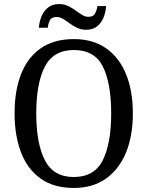

<svg xmlns="http://www.w3.org/2000/svg" viewBox="-20 -918 729 948"><path d="M344 10Q246 10 181 -36Q116 -82 84 -165Q52 -248 52 -359Q52 -470 84 -552Q116 -634 181 -679.5Q246 -725 345 -725Q439 -725 504 -679.5Q569 -634 602.5 -551.5Q636 -469 636 -358Q636 -247 602 -164.5Q568 -82 503 -36Q438 10 344 10ZM344 -44Q446 -44 487.5 -127Q529 -210 529 -358Q529 -507 488 -589Q447 -671 345 -671Q244 -671 201.5 -589Q159 -507 159 -358Q159 -210 201.5 -127Q244 -44 344 -44ZM406 -771Q381 -771 361 -780.5Q341 -790 324 -802.5Q307 -815 291.5 -824.5Q276 -834 261 -834Q234 -834 226 -817.5Q218 -801 216 -781H172Q174 -811 185 -837.5Q196 -864 217.5 -881Q239 -898 272 -898Q296 -898 316 -888.5Q336 -879 353 -866.5Q370 -854 385.5 -844.5Q401 -835 416 -835Q441 -835 449.5 -851.5Q458 -868 461 -888H504Q502 -858 491 -831Q480 -804 459 -787.5Q438 -771 406 -771Z"/></svg>

Font: Noto Serif Khmer SemiCondensed
Style: Regular
Weight: 400
Width: 4
Designer: Danh Hong and the Monotype Design Team
Foundry: Monotype Imaging Inc.
Version: Version 2.004; ttfautohint (v1.8.4.7-5d5b)